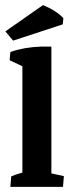

<svg xmlns="http://www.w3.org/2000/svg" viewBox="-20 -730 287 750"><path d="M20.5 0 23.9 -41Q41 -48.8 67.4 -55.7V-471.2L17.6 -494.6L20.5 -526.9Q72.8 -545.4 138.7 -547.9H180.7V-52.7L229.5 -42L226.1 0ZM31.2 -571.3 1 -607.4 147.9 -710Q198.2 -689.9 227.5 -659.2L225.1 -634.8Z"/></svg>

Font: Markazi Text
Style: Bold
Weight: 700
Designer: Borna Izadpanah (Arabic designer), Fiona Ross (Arabic design director) and Florian Runge (Latin designer)
Foundry: Borna Izadpanah and Florian Runge
Version: Version 1.001; ttfautohint (v1.8.3)